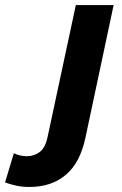

<svg xmlns="http://www.w3.org/2000/svg" viewBox="-184 -545 484 762"><path d="M-164 179 -129 63Q-117 69 -104 72Q-91 75 -78 75Q-48 75 -26 58Q-4 41 5 -2L117 -525H267L155 2Q134 101 77 149Q20 197 -67 197Q-97 197 -121 191.5Q-145 186 -164 179Z"/></svg>

Font: Radio Canada
Style: Italic
Weight: 400
Italic angle: -12°
Designer: Charles Daoud, Etienne Aubert Bonn, Alexandre Saumier Demers, Jacques Le Bailly
Foundry: Radio-Canada
Version: Version 2.104;gftools[0.9.28.dev5+ged2979d]